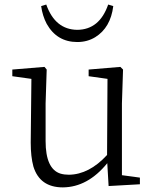

<svg xmlns="http://www.w3.org/2000/svg" viewBox="-20 -811 680 845"><path d="M456.1 -791 478.5 -784.2Q466.8 -689.5 399.4 -647.5Q364.3 -626 320.3 -626Q230.5 -626 185.5 -706.1Q167 -741.2 161.1 -784.2L183.6 -791Q222.7 -680.7 320.3 -679.7Q418 -680.7 456.1 -791ZM516.6 -40 595.7 -29.3V0L458 7.8L452.1 -92.8Q366.2 12.7 256.8 13.7Q155.3 13.7 127 -78.1Q115.2 -121.1 115.2 -183.6L118.2 -463.9L34.2 -475.6V-504.9L175.8 -516.6L185.5 -504.9L180.7 -355.5V-190.4Q180.7 -67.4 246.1 -46.9Q262.7 -42 283.2 -42Q372.1 -43 451.2 -128.9L453.1 -463.9L370.1 -475.6V-504.9L509.8 -516.6L521.5 -504.9L516.6 -355.5Z"/></svg>

Font: GenYoMin JP Light
Style: Regular
Weight: 300
Version: Version 1.001;PS 1;hotconv 16.6.51;makeotf.lib2.5.65220 DEVE